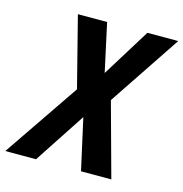

<svg xmlns="http://www.w3.org/2000/svg" viewBox="-164 -811 866 908"><g transform="rotate(15 269.5 -357.0)"><path d="M-57.6 0 194.3 -369.6 106.4 -713.9H249.5L300.8 -478L446.8 -713.9H597.7L362.3 -361.8L461.4 0H313L257.3 -250.5L92.8 0Z"/></g></svg>

Font: Open Sans SemiCondensed
Style: Bold Italic
Weight: 700
Width: 4
Italic angle: -12°
Designer: Monotype Design Team
Foundry: Monotype Imaging Inc.
Version: Version 3.003